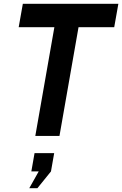

<svg xmlns="http://www.w3.org/2000/svg" viewBox="-20 -720 647 1017"><path d="M167 0 268 -576H79L101 -700H607L585 -576H396L295 0ZM178 277H135L185 188H146L163 91H267L250 188Z"/></svg>

Font: Cabin VF Beta
Style: Italic
Weight: 400
Italic angle: -7°
Designer: Pablo Impallari
Foundry: Pablo Impallari. http://www.impallari.com Igino Marini. http://www.ikern.com
Version: Version 2.300